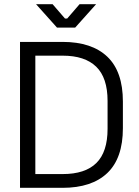

<svg xmlns="http://www.w3.org/2000/svg" viewBox="-20 -901 665 921"><path d="M280 -700Q420.2 -700 494.9 -628.9Q569.5 -557.8 569.5 -413.8V-286.2Q569.5 -142.2 494.9 -71.1Q420.2 0 280 0H76V-700ZM149.5 -66H280.5Q388.5 -66 442.2 -119Q496 -172 496 -283V-417Q496 -528 441.5 -581Q387 -634 280.5 -634H149.5ZM441.2 -881 340.5 -768.5H253.5L152.8 -881H232.2L291.8 -812H302.2L361.8 -881Z"/></svg>

Font: Space Grotesk Variable
Style: Regular
Weight: 400
Designer: Florian Karsten (Space Grotesk), Colophon Foundry (Space Mono)
Foundry: Florian Karsten
Version: Version 1.106